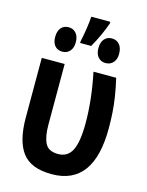

<svg xmlns="http://www.w3.org/2000/svg" viewBox="-122 -888 745 972"><g transform="rotate(15 250.0 -402.0)"><path d="M245 9Q136 9 90.5 -51.5Q45 -112 45 -234V-547H165V-228Q165 -165 182.5 -131.5Q200 -98 250 -98Q300 -98 322.5 -142Q345 -186 345 -286Q345 -344 338 -409.5Q331 -475 316 -547H435Q447 -495 453.5 -452.5Q460 -410 462.5 -371Q465 -332 465 -290Q465 9 245 9ZM213 -678Q221 -715 226.5 -752Q232 -789 233 -813H333V-805Q324 -778 307.5 -741.5Q291 -705 271 -670H213ZM363 -605Q339 -605 324 -622Q309 -639 309 -669Q309 -700 324 -717Q339 -734 363 -734Q388 -734 403 -716.5Q418 -699 418 -667Q418 -639 403 -622Q388 -605 363 -605ZM137 -604Q112 -604 97.5 -620.5Q83 -637 83 -667Q83 -698 97.5 -715Q112 -732 137 -732Q161 -732 176 -715Q191 -698 191 -667Q191 -638 176 -621Q161 -604 137 -604Z"/></g></svg>

Font: Noto Sans Mono ExtraCondensed
Style: Bold
Weight: 700
Width: 2
Designer: Monotype Design Team
Foundry: Monotype Imaging Inc.
Version: Version 2.014